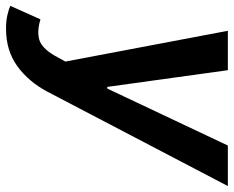

<svg xmlns="http://www.w3.org/2000/svg" viewBox="-108 -494 798 656"><g transform="rotate(90 291.0 -166.0)"><path d="M61.4 212.4Q33.4 212.4 13 207.4Q-7.5 202.4 -17 197.8L29.1 94.8Q69.2 106.9 98.2 98.9Q127.1 90.9 153.1 46.2L173.3 9.6L68.2 -545.5H202.8L259.9 -133.5H265.6L460.2 -545.5H598.7L276.3 71Q242.2 135.3 189.1 173.8Q136 212.4 61.4 212.4Z"/></g></svg>

Font: Inter UI Semi Bold
Style: Italic
Weight: 600
Italic angle: -9.39999°
Designer: Rasmus Andersson
Foundry: rsms
Version: 3.2;8d6f07862